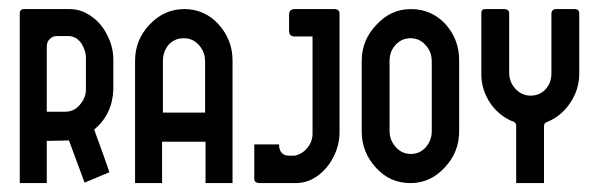

<svg xmlns="http://www.w3.org/2000/svg" viewBox="-20 -411 1345 431"><path d="M85 0Q85 -23.4 85 -94.7Q97.7 -94.7 134.8 -95.7Q143.6 -72.3 169.9 -1Q183.6 -6.8 225.6 -24.4Q217.8 -47.9 191.4 -120.1Q232.4 -154.3 234.4 -210Q234.4 -232.4 234.4 -277.3Q234.4 -305.7 220.7 -332Q208 -358.4 185.5 -374Q163.1 -390.6 135.7 -390.6Q101.6 -390.6 34.2 -390.6Q24.4 -390.6 24.4 -380.9Q24.4 -253.9 24.4 0Q40 0 85 0ZM126 -160.2Q116.2 -160.2 85 -160.2Q85 -196.3 85 -304.7Q85 -316.4 89.8 -321.3Q94.7 -327.1 100.6 -329.1Q105.5 -330.1 108.4 -330.1Q116.2 -330.1 132.8 -330.1Q150.4 -330.1 162.1 -314.5Q172.9 -297.9 172.9 -280.3Q172.9 -256.8 172.9 -210Q172.9 -191.4 159.2 -175.8Q146.5 -160.2 126 -160.2Z M502 0Q502 -68.4 502 -275.4Q502 -321.3 470.7 -356.4Q439.5 -390.6 393.6 -390.6Q348.6 -390.6 315.4 -355.5Q283.2 -321.3 283.2 -274.4Q283.2 -182.6 283.2 0Q298.8 0 343.8 0Q343.8 -23.4 343.8 -92.8Q368.2 -92.8 441.4 -92.8Q441.4 -70.3 441.4 0Q457 0 502 0ZM440.4 -158.2Q417 -158.2 345.7 -158.2Q345.7 -187.5 345.7 -274.4Q345.7 -294.9 358.4 -310.5Q372.1 -325.2 392.6 -325.2Q413.1 -325.2 426.8 -309.6Q440.4 -293.9 440.4 -273.4Q440.4 -235.4 440.4 -158.2Z M643.6 0Q670.9 0 693.4 -16.6Q715.8 -33.2 728.5 -58.6Q742.2 -85 742.2 -114.3Q742.2 -203.1 742.2 -379.9Q742.2 -389.6 732.4 -390.6Q701.2 -390.6 639.6 -390.6Q629.9 -389.6 628.9 -379.9Q628.9 -366.2 628.9 -339.8Q629.9 -330.1 639.6 -329.1Q653.3 -329.1 681.6 -329.1Q681.6 -275.4 681.6 -111.3Q681.6 -92.8 669.9 -79.1Q658.2 -64.5 640.6 -61.5Q636.7 -61.5 628.9 -61.5Q627 -61.5 621.1 -62.5Q606.4 -67.4 606.4 -86.9Q587.9 -86.9 550.8 -86.9Q550.8 -67.4 550.8 -9.8Q550.8 -1 561.5 0Q588.9 0 643.6 0Z M901.4 0Q946.3 0 978.5 -35.2Q1010.7 -69.3 1010.7 -116.2Q1010.7 -168.9 1010.7 -275.4Q1010.7 -323.2 979.5 -357.4Q948.2 -390.6 902.3 -390.6Q857.4 -390.6 825.2 -355.5Q792 -321.3 792 -274.4Q792 -221.7 792 -115.2Q792 -69.3 824.2 -34.2Q855.5 0 901.4 0ZM902.3 -65.4Q881.8 -65.4 868.2 -81.1Q854.5 -96.7 854.5 -116.2Q854.5 -168.9 854.5 -274.4Q854.5 -295.9 868.2 -310.5Q881.8 -325.2 901.4 -325.2Q921.9 -325.2 935.5 -309.6Q949.2 -294.9 949.2 -273.4Q949.2 -220.7 949.2 -116.2Q949.2 -95.7 935.5 -80.1Q921.9 -65.4 902.3 -65.4Z M1201.2 0Q1201.2 -32.2 1201.2 -127.9Q1201.2 -134.8 1207 -136.7Q1239.3 -149.4 1259.8 -179.7Q1280.3 -210 1280.3 -246.1Q1280.3 -291 1280.3 -380.9Q1280.3 -389.6 1271.5 -390.6Q1256.8 -390.6 1227.5 -390.6Q1219.7 -390.6 1217.8 -381.8Q1217.8 -335.9 1217.8 -246.1Q1217.8 -225.6 1205.1 -210.9Q1191.4 -196.3 1170.9 -196.3Q1151.4 -196.3 1136.7 -211.9Q1123 -227.5 1123 -247.1Q1123 -292 1123 -380.9Q1123 -389.6 1113.3 -390.6Q1098.6 -390.6 1069.3 -390.6Q1060.5 -390.6 1060.5 -381.8Q1060.5 -335.9 1060.5 -244.1Q1060.5 -210.9 1079.1 -181.6Q1097.7 -153.3 1127.9 -139.6Q1127.9 -139.6 1128.9 -139.6Q1138.7 -136.7 1138.7 -128.9Q1138.7 -85.9 1138.7 0Q1154.3 0 1201.2 0Z"/></svg>

Font: Lega 2020-21MOD
Style: Regular
Weight: 400
Designer: SIL Open Font License
Foundry: SIL Open Font License
Version: Version 1.00;July 1, 2020;FontCreator 13.0.0.2670 32-bit